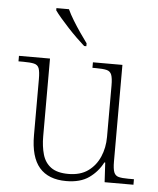

<svg xmlns="http://www.w3.org/2000/svg" viewBox="-54 -813 714 869"><g transform="rotate(5 302.5 -378.0)"><path d="M279 10Q198 10 157 -37.5Q116 -85 116 -184V-439Q116 -472 110.5 -487.5Q105 -503 88 -507Q71 -511 38 -511H17V-536H158V-183Q158 -137 168.5 -100.5Q179 -64 207 -43.5Q235 -23 286 -23Q340 -23 375 -48Q410 -73 428 -114.5Q446 -156 446 -205V-438Q446 -472 440 -487.5Q434 -503 417.5 -507Q401 -511 368 -511H353V-536H487V-97Q487 -64 493 -48.5Q499 -33 514.5 -29Q530 -25 558 -25H584V0H453L448 -89H444Q422 -46 382.5 -18Q343 10 279 10ZM307 -606Q291 -620 271 -639.5Q251 -659 230.5 -681Q210 -703 193 -723Q176 -743 167 -756V-766H224Q234 -744 250.5 -717Q267 -690 285 -664Q303 -638 317 -619V-606Z"/></g></svg>

Font: Noto Serif Armenian ExtraLight
Style: Regular
Weight: 250
Version: Version 2.007